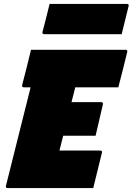

<svg xmlns="http://www.w3.org/2000/svg" viewBox="-20 -952 672 972"><path d="M18 0Q8 0 10 -11L135 -510H100Q95 -510 93 -513.5Q91 -517 92 -521Q105 -570 115 -610.5Q125 -651 137 -700H616Q621 -700 623.5 -696.5Q626 -693 624 -689Q612 -640 602 -599.5Q592 -559 579 -510H361Q359 -502 357 -494Q350 -466 342 -435H493Q498 -435 500 -431.5Q502 -428 501 -424Q492 -384 482.5 -344.5Q473 -305 464 -265H300Q295 -246 290.5 -227.5Q286 -209 281 -190H487Q492 -190 495 -187Q498 -184 496 -179Q485 -134 474 -89.5Q463 -45 452 0ZM231 -932H623Q634 -932 631 -921Q622 -884 613.5 -850Q605 -816 596 -779H204Q193 -779 195 -790Q205 -827 213.5 -861Q222 -895 231 -932Z"/></svg>

Font: Recursive Sn Lnr St XBk
Style: Italic
Weight: 1000
Italic angle: -15°
Version: Version 1.079;hotconv 1.0.112;makeotfexe 2.5.65598; ttfautoh